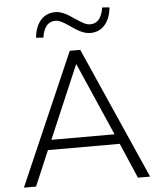

<svg xmlns="http://www.w3.org/2000/svg" viewBox="-60 -972 849 1023"><g transform="rotate(-5 364.0 -460.0)"><path d="M26 0H91L171 -188H555L636 0H701L389 -705H333ZM360 -630H362L532 -241H194ZM160 -790 199 -787C207 -841 230 -871 270 -871C289 -871 308 -862 346 -836C393 -802 422 -790 452 -790C513 -790 556 -836 564 -917L525 -920C517 -866 494 -836 454 -836C434 -836 417 -845 375 -873C331 -904 303 -917 273 -917C211 -917 168 -871 160 -790Z"/></g></svg>

Font: Poppy and Pepper Light
Style: Regular
Weight: 300
Designer: Thy Ha
Foundry: Thy Ha
Version: Version 0.001;Glyphs 3.2 (3227)